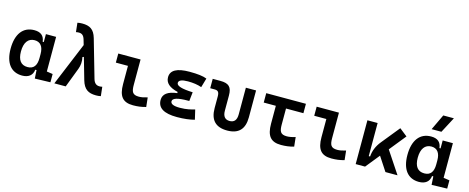

<svg xmlns="http://www.w3.org/2000/svg" viewBox="-39 -1488 5351 2191"><g transform="rotate(15 2636.5 -392.5)"><path d="M234.4 9.8C307.6 9.8 356.4 -24.9 363.3 -93.8H378.4L384.3 4.9L567.4 0V-97.7L496.1 -108.4V-517.6H375.5V-423.8H362.3C354.5 -493.2 313.5 -527.3 237.8 -527.3C105 -527.3 29.3 -427.7 29.3 -253.9C29.3 -84 104 9.8 234.4 9.8ZM375.5 -235.4C375.5 -147.5 342.3 -100.1 269 -100.1C191.4 -100.1 151.4 -151.9 151.4 -253.9C151.4 -358.4 194.3 -417.5 270 -417.5C338.9 -417.5 375.5 -370.1 375.5 -282.2Z M1107.4 9.8C1128.9 9.8 1144 8.3 1164.1 3.9L1152.3 -104C1138.7 -101.1 1129.9 -100.1 1119.6 -100.1C1082.5 -100.1 1056.6 -119.6 1043 -168.5L914.6 -615.2C886.7 -712.4 834 -742.2 746.1 -742.2C724.1 -742.2 709.5 -740.7 689 -736.3L700.7 -628.4C714.8 -631.3 723.1 -632.3 733.9 -632.3C768.6 -632.3 792.5 -617.7 806.6 -568.8L824.2 -508.3L613.8 0H748L836.4 -231.9C852.5 -273.9 857.4 -322.8 845.7 -373.5L861.3 -378.4L934.6 -122.6C963.9 -21.5 1017.6 9.8 1107.4 9.8Z M1544.9 9.8C1599.6 9.8 1644.5 3.9 1696.3 -10.7L1684.6 -121.1C1643.1 -108.4 1612.3 -102.5 1584 -102.5C1507.8 -102.5 1493.7 -137.7 1493.7 -219.7V-517.6H1230.5V-410.2H1373.5V-195.3C1373.5 -51.8 1423.3 9.8 1544.9 9.8Z M2063.5 9.8C2147 9.8 2217.3 0.5 2270.5 -13.7L2243.7 -127.9C2200.7 -116.7 2150.4 -101.1 2067.4 -101.1C1994.6 -101.1 1958 -117.2 1958 -148.9C1958 -185.5 2018.1 -204.1 2137.7 -204.1H2153.3L2165 -310.1C2036.6 -314.5 1972.7 -334 1972.7 -369.6C1972.7 -400.9 2009.3 -416.5 2082 -416.5C2143.6 -416.5 2196.8 -408.7 2243.7 -392.1L2275.4 -501.5C2233.4 -519 2166 -527.3 2071.3 -527.3C1922.4 -527.3 1848.6 -486.3 1848.6 -403.8C1848.6 -337.4 1897.9 -293 1998 -269.5V-255.4C1888.2 -242.2 1834 -201.2 1834 -131.8C1834 -36.6 1909.7 9.8 2063.5 9.8Z M2656.2 9.8C2791.5 9.8 2858.4 -59.6 2858.4 -200.2V-517.6H2737.8V-202.6C2737.8 -136.2 2710.9 -102.5 2656.2 -102.5C2602.1 -102.5 2574.2 -136.2 2574.2 -202.6V-380.9C2574.2 -481.4 2537.6 -517.6 2435.5 -517.6H2346.2V-406.7H2398.9C2439 -406.7 2453.6 -388.7 2453.6 -338.4V-200.2C2453.6 -59.6 2521 9.8 2656.2 9.8Z M3293 9.8C3345.7 9.8 3394 3.9 3444.3 -10.7L3432.6 -121.1C3393.1 -108.4 3358.9 -102.5 3332 -102.5C3255.9 -102.5 3241.7 -137.7 3241.7 -219.7V-406.7H3447.3V-517.6H2978.5V-406.7H3121.6V-195.3C3121.6 -51.8 3171.4 9.8 3293 9.8Z M3888.7 9.8C3943.4 9.8 3988.3 3.9 4040 -10.7L4028.3 -121.1C3986.8 -108.4 3956.1 -102.5 3927.7 -102.5C3851.6 -102.5 3837.4 -137.7 3837.4 -219.7V-517.6H3574.2V-410.2H3717.3V-195.3C3717.3 -51.8 3767.1 9.8 3888.7 9.8Z M4173.8 0H4284.7L4417.5 -164.6L4525.4 0H4668L4495.1 -260.3L4651.9 -454.6L4560.1 -527.3L4387.7 -314.5C4340.3 -256.8 4314.9 -193.8 4310.1 -126.5H4294.4V-517.6H4173.8Z M4921.9 9.8C4995.1 9.8 5043.9 -24.9 5050.8 -93.8H5065.9L5071.8 4.9L5254.9 0V-97.7L5183.6 -108.4V-517.6H5063V-423.8H5049.8C5042 -493.2 5001 -527.3 4925.3 -527.3C4792.5 -527.3 4716.8 -427.7 4716.8 -253.9C4716.8 -84 4791.5 9.8 4921.9 9.8ZM5063 -235.4C5063 -147.5 5029.8 -100.1 4956.5 -100.1C4878.9 -100.1 4838.9 -151.9 4838.9 -253.9C4838.9 -358.4 4881.8 -417.5 4957.5 -417.5C5026.4 -417.5 5063 -370.1 5063 -282.2ZM4907.7 -609.4H5023.4L5121.1 -794.9H4995.6Z"/></g></svg>

Font: Cascadia Code PL SemiBold
Style: Regular
Weight: 600
Monospace: yes
Designer: Aaron Bell
Foundry: Saja Typeworks
Version: Version 2404.023